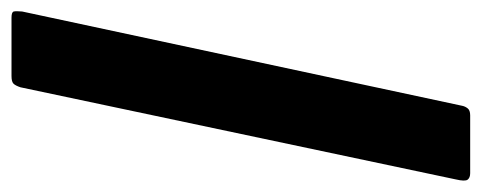

<svg xmlns="http://www.w3.org/2000/svg" viewBox="-278 -468 857 342"><g transform="rotate(-90 151.0 -297.5)"><path d="M290 -706Q300 -706 301 -702Q302 -698 301 -687L133 97Q132 102 128.5 106.5Q125 111 116 111H13Q5 111 1.5 106.5Q-2 102 2 85L166 -690Q169 -699 172.5 -702.5Q176 -706 186 -706Z"/></g></svg>

Font: Glory Thin
Style: Bold Italic
Weight: 700
Italic angle: -12°
Version: Version 1.011